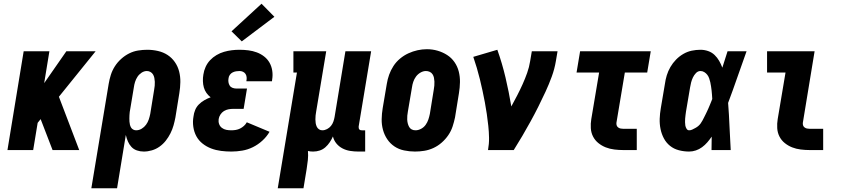

<svg xmlns="http://www.w3.org/2000/svg" viewBox="-20 -805 4540 1030"><path d="M20 0 107 -530H245L217 -359L336 -530H493L296 -286L405 0H262L198 -166L182 -146L158 0Z M470 205 563 -355Q567 -379 574.5 -403Q582 -427 596 -449Q610 -471 630 -489Q650 -507 673 -518.5Q696 -530 721 -534Q746 -538 770 -538Q799 -538 827.5 -531.5Q856 -525 879 -510Q902 -495 918 -472Q934 -449 941 -421.5Q948 -394 947.5 -364.5Q947 -335 942 -305L921 -175Q917 -154 911 -132.5Q905 -111 894.5 -90Q884 -69 869.5 -50.5Q855 -32 836 -18.5Q817 -5 795 1.5Q773 8 751 8Q732 8 714.5 2Q697 -4 685 -17Q673 -30 666 -46.5Q659 -63 655 -81L608 205ZM710 -106Q726 -106 740 -114.5Q754 -123 763.5 -136Q773 -149 778 -164Q783 -179 786 -194L807 -324Q809 -335 810 -345.5Q811 -356 810.5 -366.5Q810 -377 808 -387Q806 -397 801 -405.5Q796 -414 787 -419Q778 -424 768 -424Q753 -424 739.5 -415Q726 -406 717.5 -393Q709 -380 704.5 -365.5Q700 -351 698 -336L679 -222Q677 -213 676 -204.5Q675 -196 674.5 -187Q674 -178 674 -169.5Q674 -161 674.5 -152.5Q675 -144 677 -136Q679 -128 683 -121Q687 -114 694.5 -110Q702 -106 710 -106Z M1221 8Q1193 8 1165.5 4.5Q1138 1 1113 -8.5Q1088 -18 1067 -34.5Q1046 -51 1033.5 -74Q1021 -97 1017 -125Q1013 -153 1018 -180Q1020 -198 1027 -215Q1034 -232 1047 -245Q1060 -258 1076.5 -267.5Q1093 -277 1110 -283Q1097 -293 1087.5 -306.5Q1078 -320 1073.5 -336Q1069 -352 1068.5 -370Q1068 -388 1071 -405Q1074 -426 1083 -446Q1092 -466 1107 -482Q1122 -498 1141.5 -509.5Q1161 -521 1182 -527Q1203 -533 1223.5 -535.5Q1244 -538 1265 -538Q1289 -538 1312.5 -535Q1336 -532 1357.5 -524Q1379 -516 1397 -502Q1415 -488 1426 -468.5Q1437 -449 1440.5 -425.5Q1444 -402 1440 -378Q1440 -376 1439.5 -373.5Q1439 -371 1439 -369H1302Q1302 -370 1302 -370.5Q1302 -371 1302 -372Q1304 -381 1303 -391Q1302 -401 1297 -408.5Q1292 -416 1283.5 -420Q1275 -424 1265 -424Q1256 -424 1246.5 -422.5Q1237 -421 1228 -416.5Q1219 -412 1213 -403.5Q1207 -395 1206 -385Q1204 -375 1205.5 -364.5Q1207 -354 1212.5 -345.5Q1218 -337 1228 -333.5Q1238 -330 1248 -330H1305L1287 -221H1230Q1218 -221 1205 -218.5Q1192 -216 1181 -209Q1170 -202 1162.5 -190.5Q1155 -179 1153 -166Q1151 -152 1155.5 -139.5Q1160 -127 1170.5 -119Q1181 -111 1194 -108.5Q1207 -106 1221 -106Q1233 -106 1245 -108Q1257 -110 1268 -115.5Q1279 -121 1288.5 -129.5Q1298 -138 1304 -149L1426 -98Q1411 -72 1387.5 -50.5Q1364 -29 1336.5 -15.5Q1309 -2 1279.5 3Q1250 8 1221 8ZM1277 -583 1222 -637 1383 -785 1452 -715Z M1470 205 1573 -416H1554V-530H1730L1676 -206Q1674 -196 1673 -185.5Q1672 -175 1672 -164.5Q1672 -154 1673.5 -144.5Q1675 -135 1679 -126Q1683 -117 1691 -111.5Q1699 -106 1709 -106Q1722 -106 1734.5 -112.5Q1747 -119 1755.5 -129.5Q1764 -140 1768.5 -153Q1773 -166 1775 -178L1833 -530H1971L1904 -126Q1904 -122 1904.5 -118Q1905 -114 1907.5 -111Q1910 -108 1913.5 -107Q1917 -106 1921 -106H1939V8H1903Q1880 8 1858 4.5Q1836 1 1817 -9Q1798 -19 1784.5 -35.5Q1771 -52 1766 -73Q1759 -57 1749 -42Q1739 -27 1725.5 -15Q1712 -3 1695 2.5Q1678 8 1661 8Q1654 8 1646.5 7.5Q1639 7 1632 5Q1634 29 1631.5 53.5Q1629 78 1625 102L1608 205Z M2206 8Q2177 8 2148 2Q2119 -4 2096 -19.5Q2073 -35 2057.5 -58Q2042 -81 2034.5 -108.5Q2027 -136 2027.5 -165.5Q2028 -195 2033 -225L2055 -355Q2059 -380 2067.5 -404Q2076 -428 2090.5 -450.5Q2105 -473 2126 -490.5Q2147 -508 2171 -519Q2195 -530 2220 -535.5Q2245 -541 2270 -541Q2300 -541 2327.5 -533Q2355 -525 2378.5 -510Q2402 -495 2418 -472Q2434 -449 2441 -421.5Q2448 -394 2447.5 -364.5Q2447 -335 2442 -305L2421 -175Q2416 -151 2408 -126.5Q2400 -102 2385 -80Q2370 -58 2349.5 -40Q2329 -22 2305 -11Q2281 0 2256 4Q2231 8 2206 8ZM2209 -106Q2224 -106 2239 -114Q2254 -122 2263.5 -135.5Q2273 -149 2278 -164Q2283 -179 2286 -194L2307 -324Q2309 -335 2310 -346Q2311 -357 2310.5 -367.5Q2310 -378 2308 -388Q2306 -398 2300.5 -406.5Q2295 -415 2285.5 -419.5Q2276 -424 2265 -424Q2250 -424 2235.5 -415.5Q2221 -407 2211.5 -394Q2202 -381 2197 -366Q2192 -351 2190 -336L2168 -206Q2166 -195 2165 -184.5Q2164 -174 2164.5 -163.5Q2165 -153 2167.5 -143Q2170 -133 2175 -124Q2180 -115 2189 -110.5Q2198 -106 2209 -106Z M2598 0Q2604 -33 2603.5 -65.5Q2603 -98 2599.5 -130Q2596 -162 2591.5 -193.5Q2587 -225 2581 -256.5Q2575 -288 2568.5 -318.5Q2562 -349 2554.5 -379.5Q2547 -410 2538 -440.5Q2529 -471 2519 -500L2648 -538Q2674 -465 2692 -388.5Q2710 -312 2723 -234Q2739 -263 2754.5 -293Q2770 -323 2783.5 -353Q2797 -383 2808 -414Q2819 -445 2824 -477L2833 -530H2971L2962 -477Q2955 -435 2940 -394Q2925 -353 2906.5 -313Q2888 -273 2868 -233Q2848 -193 2826.5 -154Q2805 -115 2782.5 -76.5Q2760 -38 2736 0Z M3324 0Q3300 0 3275.5 -3Q3251 -6 3229.5 -14.5Q3208 -23 3190 -37.5Q3172 -52 3161.5 -72.5Q3151 -93 3149.5 -117.5Q3148 -142 3152 -166L3194 -416H3073L3092 -530H3471L3452 -416H3332L3287 -147Q3286 -140 3288 -133Q3290 -126 3296 -121.5Q3302 -117 3309 -115.5Q3316 -114 3324 -114H3396V0Z M3677 8Q3649 8 3622 1Q3595 -6 3574.5 -22.5Q3554 -39 3541.5 -62.5Q3529 -86 3523.5 -113Q3518 -140 3519 -168Q3520 -196 3525 -225L3547 -355Q3550 -378 3557 -401Q3564 -424 3576.5 -445.5Q3589 -467 3606.5 -485Q3624 -503 3645.5 -515.5Q3667 -528 3690.5 -533Q3714 -538 3738 -538Q3759 -538 3779 -531Q3799 -524 3813.5 -510Q3828 -496 3838 -478.5Q3848 -461 3855 -442Q3862 -464 3869 -486Q3876 -508 3883 -530H3985Q3960 -461 3936 -391.5Q3912 -322 3886 -253Q3891 -190 3893.5 -126.5Q3896 -63 3900 0H3797Q3797 -18 3797.5 -36Q3798 -54 3798 -72Q3787 -56 3774.5 -41.5Q3762 -27 3746.5 -15.5Q3731 -4 3713 2Q3695 8 3677 8ZM3677 -106Q3686 -106 3694 -110Q3702 -114 3710.5 -118.5Q3719 -123 3726 -129Q3733 -135 3738.5 -142.5Q3744 -150 3748.5 -158.5Q3753 -167 3757 -175Q3761 -183 3765 -191Q3769 -199 3773 -207.5Q3777 -216 3780.5 -224Q3784 -232 3787.5 -240.5Q3791 -249 3794.5 -257.5Q3798 -266 3801 -274Q3800 -286 3799.5 -297Q3799 -308 3797.5 -319Q3796 -330 3794.5 -341.5Q3793 -353 3790.5 -363.5Q3788 -374 3784.5 -384.5Q3781 -395 3774.5 -403.5Q3768 -412 3758.5 -418Q3749 -424 3738 -424Q3724 -424 3713.5 -413Q3703 -402 3697 -389Q3691 -376 3687.5 -362.5Q3684 -349 3682 -336L3660 -206Q3659 -197 3657.5 -187.5Q3656 -178 3655.5 -168.5Q3655 -159 3655 -149.5Q3655 -140 3656.5 -131.5Q3658 -123 3663 -114.5Q3668 -106 3677 -106Z M4324 0Q4300 0 4275.5 -3Q4251 -6 4229.5 -14.5Q4208 -23 4190 -37.5Q4172 -52 4161.5 -72.5Q4151 -93 4149.5 -117.5Q4148 -142 4152 -166L4194 -416H4095V-530H4350L4287 -147Q4286 -140 4288 -133Q4290 -126 4296 -121.5Q4302 -117 4309 -115.5Q4316 -114 4324 -114H4396V0Z"/></svg>

Font: Iosevka Slab Heavy
Style: Italic
Weight: 900
Italic angle: -9°
Monospace: yes
Designer: Belleve Invis
Foundry: Belleve Invis
Version: Version 11.1.0; ttfautohint (v1.8.3)